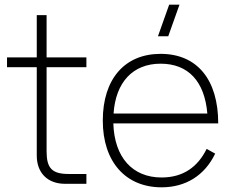

<svg xmlns="http://www.w3.org/2000/svg" viewBox="-20 -785 992 820"><path d="M10 -498H137V-120.5C137 -46.5 183.5 0 257.5 0H349V-42H273C202.5 -42 179 -66.5 179 -138V-498H349V-540H179V-720.5H137V-540H10Z M698.5 -630 746.5 -765H702.5L654.5 -630ZM670 -27C546.5 -27 468.5 -112 464 -258H912C912 -445.5 821.5 -555 666 -555C512.5 -555 419 -447.5 419 -270C419 -93.5 517 15 670 15C773.5 15 854.5 -36 899 -129L862.5 -149C825 -73 763.5 -27 670 -27ZM465 -300C474 -434 547.5 -513 666 -513C783.5 -513 854 -438 865.5 -300Z"/></svg>

Font: Vela Sans ExtLt
Style: Regular
Weight: 200
Designer: Principal design: Mikhail Sharanda - project Manrope.
Design modification: Ravid Balaliev
Foundry: Mikhail Sharanda
Version: Version 1.001